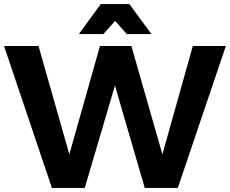

<svg xmlns="http://www.w3.org/2000/svg" viewBox="-20 -927 1134 947"><path d="M548 -824 605 -759H727L618 -907H477L369 -759H490ZM931 -700 781 -166 628 -700H473L322 -166L170 -700H0L236 0H398L547 -505L694 0H857L1094 -700Z"/></svg>

Font: Juman SemiBold
Style: Regular
Weight: 600
Designer: Bandar Raffah (Arabic) Julieta Ulanovsky (Latin)
Foundry: Caramella
Version: Version 5.022;PS 005.022;hotconv 1.0.88;makeotf.lib2.5.64775